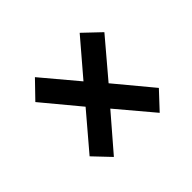

<svg xmlns="http://www.w3.org/2000/svg" viewBox="-97 -654 643 643"><g transform="rotate(-45 225.0 -332.0)"><path d="M336 -142 229 -269 123 -146 67 -205 175 -332 67 -462 125 -522 230 -397 336 -521 396 -464 285 -333 393 -203Z"/></g></svg>

Font: Inconsolata SemiCondensed SemiBold
Style: Regular
Weight: 600
Width: 4
Monospace: yes
Designer: Raph Levien, Cyreal, Brenton Simpson
Foundry: Raph Levien, Cyreal, Google
Version: Version 3.001; ttfautohint (v1.8.2.53-6de2)